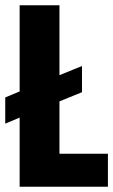

<svg xmlns="http://www.w3.org/2000/svg" viewBox="-20 -713 432 733"><path d="M207 -126H392V0H55V-264L0 -241V-341L55 -364V-693H207V-426L293 -461V-361L207 -326Z"/></svg>

Font: Khand Black
Style: Regular
Weight: 900
Designer: Sanchit Sawaria and Jyotish Sonowal (Devanagari), Satya Rajpurohit (Latin)
Foundry: Indian Type Foundry
Version: Version 2.000;PS 1.0;hotconv 1.0.79;makeotf.lib2.5.61930